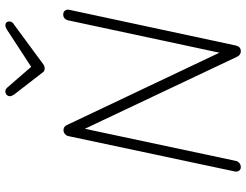

<svg xmlns="http://www.w3.org/2000/svg" viewBox="-124 -814 944 737"><g transform="rotate(-90 348.5 -446.0)"><path d="M454.1 -747.1Q442.9 -747.1 439 -753.9L353 -865.2Q347.2 -874 347.2 -880.9Q347.2 -887.7 352.5 -892.8Q357.9 -897.9 366.2 -897.9Q373 -897.9 379.9 -891.1L460 -798.8L603 -892.1Q613.3 -897.9 619.1 -897.9Q627.4 -897.9 631.3 -892.3Q635.3 -886.7 633.8 -879.9Q632.3 -870.1 623 -865.2L469.2 -752Q462.9 -747.1 454.1 -747.1ZM58.1 -16.1 193.8 -654.8Q195.3 -663.6 202.1 -669.2Q209 -674.8 216.8 -674.8Q231 -674.8 236.8 -661.1L514.2 -76.2L638.2 -655.8Q642.6 -675.8 661.1 -675.8Q670.4 -675.8 675.5 -669.4Q680.7 -663.1 679.2 -653.8L542 -14.2Q537.6 5.9 520 5.9Q504.9 5.9 498 -9.8L222.2 -592.8L99.1 -14.2Q97.7 -5.4 90.8 0.2Q84 5.9 75.2 5.9Q66.4 5.9 61.5 -0.5Q56.6 -6.8 58.1 -16.1Z"/></g></svg>

Font: Comic Neue Light
Style: Italic
Weight: 300
Italic angle: -12°
Designer: Craig Rozynski
Foundry: Craig Rozynski
Version: Version 2.003;hotconv 1.0.109;makeotfexe 2.5.65596